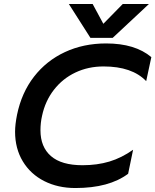

<svg xmlns="http://www.w3.org/2000/svg" viewBox="-20 -933 783 968"><path d="M327 -913H447L501 -813L599 -913H731L548 -742H436ZM56 -269Q56 -305 66 -355Q89 -466 151.5 -546.5Q214 -627 307.5 -670.5Q401 -714 515 -714Q661 -714 743 -645L717 -524Q646 -598 502 -598Q425 -598 360.5 -567.5Q296 -537 252 -480.5Q208 -424 192 -349Q184 -314 184 -276Q184 -192 237 -146Q290 -100 396 -100Q470 -100 531.5 -118.5Q593 -137 651 -178L626 -57Q530 15 360 15Q272 15 203 -20Q134 -55 95 -119.5Q56 -184 56 -269Z"/></svg>

Font: Prompt Medium
Style: Italic
Weight: 500
Italic angle: -12°
Designer: Katatrad Team
Foundry: CadsonDemak
Version: Version 1.001